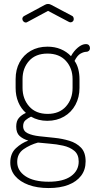

<svg xmlns="http://www.w3.org/2000/svg" viewBox="-20 -714 486 971"><path d="M226 237Q168 237 124.5 221Q81 205 56.5 176Q32 147 32 108Q32 62 60.5 35.5Q89 9 123 -3Q96 -11 79 -26.5Q62 -42 62 -74Q62 -102 75.5 -117.5Q89 -133 111 -143Q86 -165 72.5 -197.5Q59 -230 59 -269V-314Q59 -362 79 -399Q99 -436 135.5 -457Q172 -478 220 -478Q257 -478 287 -465.5Q317 -453 339 -430Q353 -456 374 -473.5Q395 -491 414 -491Q425 -491 430 -485Q435 -479 435 -471Q435 -462 429.5 -457Q424 -452 417 -452Q404 -452 387.5 -443Q371 -434 357 -406Q370 -388 376 -364Q382 -340 382 -314V-269Q382 -222 361.5 -184Q341 -146 304 -124.5Q267 -103 219 -103Q173 -103 137 -124Q122 -117 109.5 -106.5Q97 -96 97 -76Q97 -51 120 -40Q143 -29 179 -25Q215 -21 255 -17Q295 -13 331 -2Q367 9 390 33Q413 57 413 102Q413 145 390 175Q367 205 325.5 221Q284 237 226 237ZM226 205Q300 205 339 177Q378 149 378 103Q378 67 355.5 48.5Q333 30 299 22.5Q265 15 230.5 12.5Q196 10 172 7Q132 18 99.5 40.5Q67 63 67 105Q67 149 108.5 177Q150 205 226 205ZM221 -138Q280 -138 313.5 -175.5Q347 -213 347 -269V-314Q347 -369 313.5 -406Q280 -443 220 -443Q160 -443 127 -406Q94 -369 94 -314V-270Q94 -214 127.5 -176Q161 -138 221 -138ZM111 -600Q104 -600 98.5 -605.5Q93 -611 93 -619Q93 -623 95.5 -627Q98 -631 102 -633L206 -689Q214 -694 223 -694Q232 -694 240 -689L344 -634Q349 -632 351 -627Q353 -622 353 -617Q353 -610 348 -605.5Q343 -601 336 -601Q334 -601 331.5 -602Q329 -603 327 -604L223 -659L119 -603Q117 -602 115 -601Q113 -600 111 -600Z"/></svg>

Font: Dosis ExtraLight ExtraLight
Style: Regular
Weight: 250
Version: Version 3.001; ttfautohint (v1.8.2)